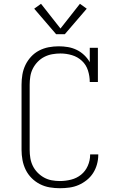

<svg xmlns="http://www.w3.org/2000/svg" viewBox="-20 -988 640 1016"><path d="M297 8Q270 8 243 3.5Q216 -1 191.5 -13.5Q167 -26 147.5 -45.5Q128 -65 116 -89.5Q104 -114 99 -141Q94 -168 94 -195V-540Q94 -567 98.5 -593.5Q103 -620 114.5 -644Q126 -668 144.5 -688Q163 -708 187 -720.5Q211 -733 237.5 -738Q264 -743 291 -743Q315 -743 339 -739Q363 -735 385 -724.5Q407 -714 425 -697Q443 -680 455 -659V-735H498V-554H455Q455 -585 445.5 -615Q436 -645 413.5 -666Q391 -687 361 -696Q331 -705 300 -705Q278 -705 256 -701Q234 -697 214.5 -687Q195 -677 179.5 -661Q164 -645 154 -625.5Q144 -606 140.5 -584Q137 -562 137 -540V-195Q137 -173 140.5 -151.5Q144 -130 153.5 -110.5Q163 -91 178.5 -75Q194 -59 213 -48.5Q232 -38 253.5 -34Q275 -30 297 -30Q327 -30 356.5 -37.5Q386 -45 409 -63.5Q432 -82 444.5 -110.5Q457 -139 457 -169Q457 -169 457 -169.5Q457 -170 457 -171H500Q500 -170 500 -169.5Q500 -169 500 -168Q500 -143 493 -118Q486 -93 472.5 -72Q459 -51 439 -35Q419 -19 396 -9Q373 1 347.5 4.5Q322 8 297 8ZM277 -807 161 -942 197 -968 300 -837 403 -968 439 -942 323 -807Z"/></svg>

Font: Iosevka Slab XLtEx
Style: Regular
Weight: 200
Width: 7
Monospace: yes
Designer: Belleve Invis
Foundry: Belleve Invis
Version: Version 11.1.0; ttfautohint (v1.8.3)